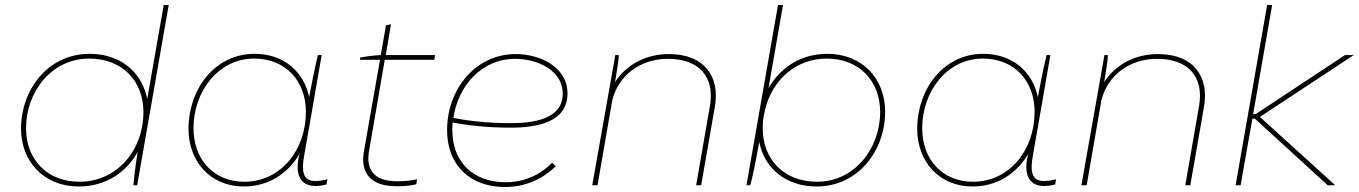

<svg xmlns="http://www.w3.org/2000/svg" viewBox="-20 -740 5430 767"><path d="M513 0H528L654 -720H634L568 -344C548 -451 462 -525 338 -525C171 -525 64 -381 64 -226C64 -94 156 5 295 5C403 5 485 -52 530 -133C521 -79 515 -26 513 0ZM336 -506C470 -506 553 -415 553 -293C553 -141 449 -14 297 -14C168 -14 84 -103 84 -228C84 -373 186 -506 336 -506Z M1239 3C1256 3 1268 1 1284 -3L1288 -24C1270 -19 1257 -17 1238 -17C1187 -17 1185 -62 1195 -118L1213 -221C1215 -230 1217 -240 1218 -249L1265 -520H1250C1236 -464 1226 -408 1215 -352C1194 -454 1113 -525 997 -525C836 -525 733 -381 733 -226C733 -94 821 5 954 5C1055 5 1132 -49 1177 -126L1175 -119C1155 -36 1186 3 1239 3ZM995 -506C1123 -506 1202 -415 1202 -293C1202 -141 1102 -14 956 -14C833 -14 753 -103 753 -228C753 -373 851 -506 995 -506Z M1541 3C1574 6 1616 3 1643 -4L1646 -24C1619 -17 1574 -14 1545 -17C1473 -23 1442 -64 1454 -135L1517 -501H1715L1718 -520H1521L1542 -643L1522 -639L1501 -520C1476 -519 1437 -514 1419 -510L1418 -501H1498L1434 -136C1419 -53 1457 -4 1541 3Z M1997 7C2076 7 2145 -22 2200 -76L2186 -90C2135 -39 2072 -12 2000 -12C1873 -12 1787 -90 1787 -220C1787 -230 1787 -241 1788 -251C1842 -240 1922 -230 2019 -230C2127 -230 2247 -252 2247 -367C2247 -472 2138 -524 2040 -524C1880 -524 1766 -384 1766 -220C1766 -79 1859 7 1997 7ZM1791 -269C1810 -396 1903 -505 2038 -505C2125 -505 2228 -460 2228 -366C2228 -264 2112 -248 2019 -248C1921 -248 1840 -259 1791 -269Z M2346 0H2367L2426 -340C2451 -440 2539 -505 2648 -505C2774 -505 2836 -432 2816 -317L2761 0H2781L2836 -315C2856 -432 2796 -524 2652 -524C2560 -524 2482 -482 2437 -412C2444 -458 2451 -493 2452 -520H2438Z M2962 0H2977C2985 -26 2996 -80 3006 -135L3013 -173C3033 -68 3119 5 3242 5C3409 5 3516 -139 3516 -294C3516 -426 3424 -525 3285 -525C3177 -525 3096 -468 3050 -388L3108 -720H3088ZM3244 -14C3110 -14 3027 -105 3027 -227C3027 -240 3028 -253 3029 -266L3036 -301C3064 -418 3157 -506 3283 -506C3412 -506 3496 -417 3496 -292C3496 -147 3394 -14 3244 -14Z M4150 3C4167 3 4179 1 4195 -3L4199 -24C4181 -19 4168 -17 4149 -17C4098 -17 4096 -62 4106 -118L4124 -221C4126 -230 4128 -240 4129 -249L4176 -520H4161C4147 -464 4137 -408 4126 -352C4105 -454 4024 -525 3908 -525C3747 -525 3644 -381 3644 -226C3644 -94 3732 5 3865 5C3966 5 4043 -49 4088 -126L4086 -119C4066 -36 4097 3 4150 3ZM3906 -506C4034 -506 4113 -415 4113 -293C4113 -141 4013 -14 3867 -14C3744 -14 3664 -103 3664 -228C3664 -373 3762 -506 3906 -506Z M4300 0H4321L4380 -340C4405 -440 4493 -505 4602 -505C4728 -505 4790 -432 4770 -317L4715 0H4735L4790 -315C4810 -432 4750 -524 4606 -524C4514 -524 4436 -482 4391 -412C4398 -458 4405 -493 4406 -520H4392Z M4936 0 4983 -266H4993L5284 0H5314L5013 -273L5388 -520H5353L4996 -284H4986L5062 -720H5042L4916 0Z"/></svg>

Font: Fixel Display Thin
Style: Italic
Weight: 100
Italic angle: -10°
Designer: AlfaBravo + MacPaw
Foundry: Kyrylo Tkachov, Marchela Mozhyna, Serhii Makarenko, Maria Weinstein, Zakhar Kryvoshyya
Version: Version 1.210;Glyphs 3.2 (3217)